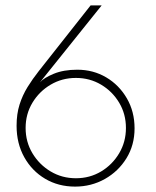

<svg xmlns="http://www.w3.org/2000/svg" viewBox="-20 -680 580 712"><path d="M266.5 -421.5Q326 -421.5 374 -393Q422 -364.5 450.5 -315.2Q479 -266 479 -204Q479 -142 449 -93.2Q419 -44.5 368.8 -16.2Q318.5 12 258.5 12Q196.5 12 147.5 -17Q98.5 -46 70 -97Q41.5 -148 41.5 -213.5Q41.5 -257.5 52.5 -292.2Q63.5 -327 82.2 -357.2Q101 -387.5 123.5 -416L316 -660H357L128 -374.5Q143 -391.5 179.5 -406.5Q216 -421.5 266.5 -421.5ZM261.5 -19Q313 -19 355 -44.2Q397 -69.5 422 -111.8Q447 -154 447 -205.5Q447 -257 422 -299Q397 -341 355 -366Q313 -391 261.5 -391Q210 -391 167.8 -366Q125.5 -341 100.2 -299Q75 -257 75 -205.5Q75 -154 100.2 -111.8Q125.5 -69.5 167.8 -44.2Q210 -19 261.5 -19Z"/></svg>

Font: League Spartan Extralight
Style: Regular
Weight: 200
Foundry: The League of Moveable Type
Version: Version 2.300; ttfautohint (v1.8.3)